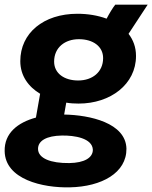

<svg xmlns="http://www.w3.org/2000/svg" viewBox="-38 -591 653 823"><path d="M299 -147C436 -147 545 -230 545 -351C545 -389 533 -420 513 -446L595 -571H456C445 -557 431 -534 419 -511C381 -525 338 -532 294 -532C148 -532 49 -449 49 -329C49 -266 84 -219 134 -189L116 -87C38 -66 -20 -20 -18 57C-16 178 145 215 262 212C398 209 505 150 504 46C501 -64 348 -98 237 -100L246 -151C264 -148 281 -147 299 -147ZM259 108C180 109 125 88 125 47C125 12 162 -9 227 -10C281 -11 358 1 360 51C360 85 324 107 259 108ZM297 -246C238 -246 194 -276 194 -327C194 -388 241 -423 300 -423C361 -423 404 -392 404 -342C404 -282 358 -246 297 -246Z"/></svg>

Font: Fixel Display 20240404
Style: Bold Italic
Weight: 700
Italic angle: -10°
Designer: AlfaBravo + MacPaw
Foundry: Kyrylo Tkachov, Marchela Mozhyna, Serhii Makarenko, Maria Weinstein, Zakhar Kryvoshyya
Version: Version 1.211;Glyphs 3.2 (3225)